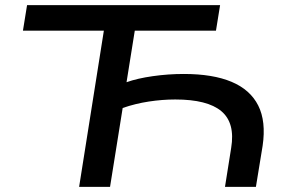

<svg xmlns="http://www.w3.org/2000/svg" viewBox="-20 -725 1121 745"><path d="M287 0 383 -606H69L85 -705H834L818 -606H503L471 -406Q513 -421 573 -429.5Q633 -438 693 -438Q806 -438 878.5 -407.5Q951 -377 982 -315.5Q1013 -254 999 -159L973 0H853L877 -151Q893 -248 839 -293.5Q785 -339 660 -339Q610 -339 557.5 -331Q505 -323 456 -306L407 0Z"/></svg>

Font: Nunito Sans 10pt Expanded SemiBold
Style: Italic
Weight: 600
Width: 7
Italic angle: -9°
Designer: Vernon Adams
Foundry: Vernon Adams
Version: Version 3.101;gftools[0.9.27]